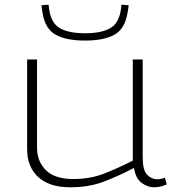

<svg xmlns="http://www.w3.org/2000/svg" viewBox="-20 -784 737 814"><path d="M278 10Q189 10 142 -33.5Q95 -77 95 -152V-532H137V-159Q137 -99 175 -62Q213 -25 290 -25Q361 -25 418.5 -47Q476 -69 543 -103V-532H585V-117Q585 -63 603.5 -43.5Q622 -24 647 -24Q663 -24 679 -31L687 -2Q660 10 633 10Q605 10 580 -9Q555 -28 548 -72Q479 -36 417.5 -13Q356 10 278 10ZM341 -612Q260 -612 215.5 -637Q171 -662 160 -731Q157 -745 156 -762L186 -764Q187 -757 187.5 -751.5Q188 -746 189 -741Q198 -684 235.5 -663.5Q273 -643 341 -643Q408 -643 445.5 -663.5Q483 -684 492 -740Q493 -746 493.5 -751.5Q494 -757 495 -764L525 -762Q525 -754 523.5 -746Q522 -738 521 -731Q510 -662 465.5 -637Q421 -612 341 -612Z"/></svg>

Font: Georama Extended ExtraLight
Style: Regular
Weight: 200
Width: 7
Designer: Jean-Baptiste Levee
Foundry: Production Type
Version: Version 1.000